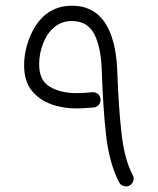

<svg xmlns="http://www.w3.org/2000/svg" viewBox="-20 -633 559 680"><path d="M234.9 -612.8C175.8 -612.8 133.3 -584 106 -541.5C78.6 -498.5 65.4 -446.8 65.4 -401.9C65.4 -363.8 74.7 -333.5 92.8 -311.5C128.9 -266.6 189.9 -249 251 -249C276.9 -249 302.7 -252 312.5 -252.4C327.6 -253.9 337.9 -268.6 335.9 -282.7C334.5 -297.9 320.8 -308.1 305.7 -306.2C299.3 -305.7 272.9 -303.2 251 -303.2C212.4 -303.2 180.7 -311 155.8 -326.2C130.9 -341.3 118.7 -367.2 118.7 -404.8C118.7 -430.2 123 -454.6 132.3 -478C149.9 -524.9 185.1 -558.6 233.4 -558.6C271.5 -558.6 298.3 -543 314.5 -511.2C330.1 -479.5 338.9 -437 340.3 -384.8C343.3 -298.3 348.1 -221.7 355.5 -155.8C362.8 -89.8 377.9 -33.7 401.9 12.7C409.2 25.9 425.3 30.8 438.5 24.4C451.7 17.1 457.5 0.5 450.2 -12.7C430.2 -50.3 417 -100.1 410.2 -162.1C403.3 -223.6 398.4 -295.4 395.5 -377.9C391.6 -490.2 360.4 -612.8 234.9 -612.8Z"/></svg>

Font: Mikhak Light
Style: Regular
Weight: 300
Designer: Amin Abedi
Version: Version 3.2